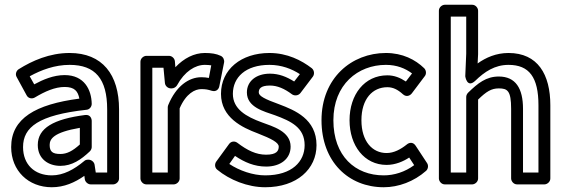

<svg xmlns="http://www.w3.org/2000/svg" viewBox="-20 -751 2377 808"><path d="M77 -132C77 -216 143 -267 344 -289C357 -290 366 -302 366 -314C365 -373 335 -435 252 -435C205 -435 161 -416 124 -396L105 -430C154 -457 211 -478 273 -478C381 -478 431 -419 431 -291V-25H383L378 -58C376 -70 364 -79 353 -79H350C344 -79 338 -77 334 -73C292 -38 247 -13 198 -13C125 -13 77 -59 77 -132ZM27 -132C27 -33 99 37 198 37C250 37 295 17 335 -11L337 4C339 15 350 25 362 25H456C467 25 481 15 481 0V-291C481 -437 411 -528 273 -528C188 -528 115 -495 59 -460C49 -454 43 -439 50 -427L92 -350C99 -336 116 -334 127 -341C169 -366 211 -385 252 -385C294 -385 308 -367 314 -336C130 -312 27 -253 27 -132ZM139 -141C139 -81 185 -53 234 -53C283 -53 321 -79 358 -114C363 -119 366 -126 366 -132V-242C366 -252 360 -270 338 -267C206 -250 139 -212 139 -141ZM189 -141C189 -166 205 -194 316 -213V-143C286 -116 262 -103 234 -103C201 -103 189 -113 189 -141Z M621 -25V-466H668L674 -402C675 -389 687 -379 699 -379H703C712 -379 721 -385 725 -392C757 -451 802 -478 842 -478C853 -478 862 -477 869 -476L859 -423C849 -425 839 -426 827 -426C775 -426 721 -389 688 -309C687 -306 686 -303 686 -300V-25ZM571 0C571 11 581 25 596 25H711C722 25 736 15 736 0V-295C763 -358 801 -376 827 -376C846 -376 855 -374 871 -369C891 -363 901 -377 903 -388L923 -488C925 -498 920 -511 909 -516C890 -525 869 -528 842 -528C797 -528 754 -506 718 -468L716 -493C715 -505 704 -516 691 -516H596C585 -516 571 -506 571 -491Z M945 -61 969 -95C1009 -68 1051 -50 1100 -50C1161 -50 1203 -83 1203 -134C1203 -199 1127 -219 1082 -236C1016 -260 960 -292 960 -356C960 -425 1013 -478 1114 -478C1165 -478 1208 -461 1242 -439L1218 -408C1186 -428 1154 -441 1116 -441C1059 -441 1019 -410 1019 -362C1019 -299 1092 -282 1137 -266C1205 -241 1262 -214 1262 -140C1262 -72 1210 -13 1096 -13C1044 -13 987 -33 945 -61ZM890 -71C883 -61 883 -46 894 -37C946 6 1022 37 1096 37C1230 37 1312 -40 1312 -140C1312 -250 1221 -287 1155 -312C1094 -334 1069 -347 1069 -362C1069 -376 1075 -391 1116 -391C1147 -391 1177 -378 1209 -354C1219 -347 1235 -348 1244 -359L1297 -429C1304 -439 1303 -455 1292 -464C1249 -497 1189 -528 1114 -528C995 -528 910 -459 910 -356C910 -256 1000 -214 1064 -190C1123 -167 1153 -151 1153 -134C1153 -117 1145 -100 1100 -100C1058 -100 1021 -118 979 -150C967 -159 952 -156 944 -145Z M1383 -245C1383 -395 1486 -478 1604 -478C1650 -478 1686 -463 1714 -442L1688 -408C1664 -424 1639 -434 1610 -434C1514 -434 1451 -353 1451 -245C1451 -138 1513 -57 1607 -57C1644 -57 1678 -72 1702 -88L1723 -56C1684 -27 1638 -13 1595 -13C1475 -13 1383 -94 1383 -245ZM1333 -245C1333 -70 1447 37 1595 37C1657 37 1722 13 1773 -32C1782 -40 1784 -55 1777 -65L1729 -138C1717 -156 1700 -150 1692 -143C1667 -123 1638 -107 1607 -107C1547 -107 1501 -156 1501 -245C1501 -335 1548 -384 1610 -384C1633 -384 1653 -375 1676 -354C1691 -341 1706 -349 1713 -358L1768 -431C1775 -440 1774 -455 1765 -464C1728 -500 1674 -528 1604 -528C1460 -528 1333 -423 1333 -245Z M1877 -25V-681H1942V-525L1938 -430C1938 -430 1945 -378 1980 -411C2019 -449 2062 -478 2120 -478C2207 -478 2246 -426 2246 -308V-25H2181V-293C2181 -379 2150 -429 2079 -429C2026 -429 1991 -401 1950 -361C1945 -356 1942 -349 1942 -343V-25ZM1827 0C1827 11 1837 25 1852 25H1967C1978 25 1992 15 1992 0V-332C2027 -366 2048 -379 2079 -379C2116 -379 2131 -369 2131 -293V0C2131 11 2141 25 2156 25H2271C2282 25 2296 15 2296 0V-308C2296 -438 2243 -528 2120 -528C2068 -528 2025 -509 1990 -484L1992 -523V-706C1992 -717 1982 -731 1967 -731H1852C1841 -731 1827 -721 1827 -706Z"/></svg>

Font: Falling Sky
Style: Ou
Weight: 400
Designer: Paul D. Hunt
Foundry: Adobe Systems Incorporated
Version: Version 1.02